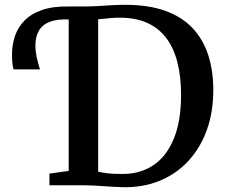

<svg xmlns="http://www.w3.org/2000/svg" viewBox="-20 -770 936 798"><path d="M488.5 8Q469.5 7.5 448.8 6.2Q428 5 406.8 3.5Q385.5 2 365.5 1Q345.5 0 327.5 0H185.5V-48.5L265.5 -59.5V-743H326Q357 -743 385.5 -744.8Q414 -746.5 442.5 -748.2Q471 -750 501.5 -750Q597 -750 666.2 -725.2Q735.5 -700.5 779.8 -653.8Q824 -607 845.2 -541.8Q866.5 -476.5 866.5 -395.5Q866.5 -305 839.8 -230.2Q813 -155.5 763.2 -101.5Q713.5 -47.5 644 -18.8Q574.5 10 488.5 8ZM494.5 -47Q565.5 -48 619 -84.5Q672.5 -121 702.5 -193.8Q732.5 -266.5 732.5 -375Q732.5 -452 717.2 -511.5Q702 -571 670.8 -612.2Q639.5 -653.5 591.5 -675Q543.5 -696.5 478 -696.5Q458.5 -696.5 441.5 -695Q424.5 -693.5 411 -692Q397.5 -690.5 388 -690V-56.5Q405.5 -52.5 423 -50.2Q440.5 -48 458.2 -47.5Q476 -47 494.5 -47ZM36.5 -481.5Q33 -491.5 31.5 -507Q30 -522.5 30 -545Q30 -583 41.8 -619Q53.5 -655 80.8 -683.5Q108 -712 154 -728.2Q200 -744.5 268.5 -743L276 -716L268.5 -689Q219.5 -691.5 188 -679.8Q156.5 -668 141.8 -642.8Q127 -617.5 127 -579Q127 -558.5 132.2 -534Q137.5 -509.5 146 -481.5Z"/></svg>

Font: Merriweather 36pt SemiBold
Style: Regular
Weight: 600
Version: Version 2.100